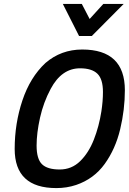

<svg xmlns="http://www.w3.org/2000/svg" viewBox="-20 -950 661 981"><path d="M285 -84Q346 -84 389.5 -126.5Q433 -169 459.5 -236.5Q486 -304 498 -381Q506 -433 506 -480Q506 -546 477.5 -573.5Q449 -601 389 -601Q295 -601 239 -496Q202 -427 184.5 -348.5Q167 -270 167 -206Q167 -138 194.5 -111Q222 -84 285 -84ZM268 11Q55 11 55 -189Q55 -319 94.5 -437Q134 -555 212 -628Q292 -697 400 -697Q618 -697 618 -489Q618 -390 594 -289.5Q570 -189 515 -112.5Q460 -36 369 -5Q321 11 268 11ZM449 -766H384L301 -930H398L438 -853L508 -930H612Z"/></svg>

Font: Storia Sans SemiBold
Style: Italic
Weight: 600
Italic angle: -13°
Designer: Campivisivi
Foundry: Accademia di Belle Arti di Urbino and students of MA course of Visual design
Version: Version 60.001;May 25, 2020;FontCreator 12.0.0.2522 64-bit